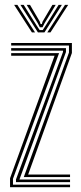

<svg xmlns="http://www.w3.org/2000/svg" viewBox="-20 -779 336 799"><path d="M79 -42.2 267 -560.5V-589.5H26.5V-600H279.2V-558.5L97.2 -52.8H271.5V-42.2ZM21.8 0V-37.2L207.2 -547.2H26.5V-557.8H225.8L34 -34.8V-10.5H271.5V0ZM46.5 -21.2V-32.2L242.2 -562.8V-568.2H26.5V-578.8H254.5V-562.5L60.8 -31.8H271.5V-21.2ZM38.8 -758.8H52.2L125.8 -644.2H112.8ZM65 -758.8H78.5L131.8 -673.8L145 -653.8H157.8L170.8 -673.8L224 -758.8H237.5L165 -644.2H137.8ZM91 -758.8H104.8L145.5 -689.2L148.8 -678.8H154.2L157.2 -689.2L198.2 -758.8H211.8L165.5 -682.5L157 -665.5H145.8L137.2 -682.5ZM250.5 -758.8H263.8L190 -644.2H176.8Z"/></svg>

Font: Big Shoulders Inline Text Thin Light
Style: Regular
Weight: 300
Version: Version 2.002